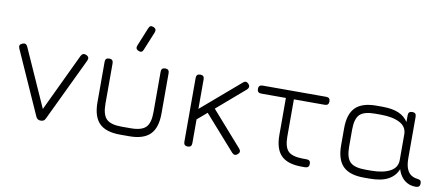

<svg xmlns="http://www.w3.org/2000/svg" viewBox="-65 -984 2900 1242"><g transform="rotate(10 1385.0 -363.0)"><path d="M275 -20Q269.5 -8 261.5 -4Q253.5 0 243 0Q221 0 212 -20.5L26.5 -436Q16 -460.5 41 -470Q64.5 -480 75 -456L260 -42H228L425 -456.5Q430.5 -468 439.5 -471.5Q448.5 -475 460 -470Q484.5 -459 473.5 -435Z M789 -554Q766.5 -563 775 -586.5L825 -709Q834.5 -733.5 857.5 -723Q880 -714 871.5 -690.5L821 -567.5Q812.5 -544 789 -554ZM585 -180.5V-446.5Q585 -472.5 611 -472.5Q637.5 -472.5 637.5 -446.5V-180.5Q637.5 -109 665.8 -80.8Q694 -52.5 765 -52.5H825Q896.5 -52.5 924.8 -80.8Q953 -109 953 -180.5V-446.5Q953 -472.5 979 -472.5Q1005.5 -472.5 1005.5 -446.5V-180.5Q1005.5 -87 962 -43.5Q918.5 0 825 0H765Q671.5 0 628.2 -43.5Q585 -87 585 -180.5Z M1209.5 0Q1183 0 1183 -26.5V-446.5Q1183 -472.5 1209.5 -472.5Q1235.5 -472.5 1235.5 -446.5V-252L1489.5 -470Q1508 -487 1526 -467.5Q1534.5 -458 1533.5 -448.5Q1532.5 -439 1523.5 -430.5L1339.5 -272L1539.5 -45Q1557 -25 1537 -8Q1527.5 0.5 1518.2 -0.2Q1509 -1 1500.5 -10L1299 -237.5L1235.5 -183V-26.5Q1235.5 0 1209.5 0Z M1980 0Q1972 0 1967 0Q1962 0 1953.5 0Q1863.5 -1 1822 -43.5Q1780.5 -86 1780.5 -176.5V-446.5H1833V-176.5Q1833 -107.5 1859.5 -80.5Q1886 -53.5 1954 -52.5Q1960 -52.5 1966 -52.5Q1972 -52.5 1980 -52.5Q1994.5 -52.5 2000.8 -46Q2007 -39.5 2007 -26.5Q2007 0 1980 0ZM1618.5 -420Q1592 -420 1592 -446.5Q1592 -472.5 1618.5 -472.5H2036Q2062 -472.5 2062 -446.5Q2062 -420 2036 -420Z M2185.5 -180.5V-292.5Q2185.5 -386 2229 -429.2Q2272.5 -472.5 2366 -472.5H2404Q2471 -472.5 2512.5 -454.5Q2554 -436.5 2575.5 -401.5V-446.5Q2575.5 -472.5 2602 -472.5Q2628 -472.5 2628 -446.5V-176.5Q2628 -129.5 2639.2 -103.2Q2650.5 -77 2668.8 -65.8Q2687 -54.5 2708 -52.5Q2722.5 -51 2728.8 -45.2Q2735 -39.5 2735 -26.5Q2735 0 2708 0Q2673 0 2648.8 -14Q2624.5 -28 2609.8 -49.8Q2595 -71.5 2588.5 -95Q2571 -49 2526.2 -24.5Q2481.5 0 2404 0H2366Q2272.5 0 2229 -43.5Q2185.5 -87 2185.5 -180.5ZM2238 -180.5Q2238 -109 2266.2 -80.8Q2294.5 -52.5 2366 -52.5H2404Q2482 -52.5 2528.8 -77.2Q2575.5 -102 2575.5 -152V-321Q2575.5 -371 2528.8 -395.5Q2482 -420 2404 -420H2366Q2294.5 -420 2266.2 -392Q2238 -364 2238 -292.5Z"/></g></svg>

Font: Jura Light
Style: Regular
Weight: 400
Version: Version 5.106